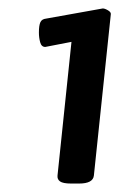

<svg xmlns="http://www.w3.org/2000/svg" viewBox="-20 -783 320 454"><path d="M148 -349Q129 -349 122 -354Q115 -359 116 -368L149 -684L87 -672Q78 -672 75 -683Q72 -694 72 -706Q72 -723 75.5 -730.5Q79 -738 89 -739L223 -763Q228 -763 235.5 -758.5Q243 -754 242 -749L202 -368Q200 -349 167 -349Z"/></svg>

Font: Asap Condensed
Style: Bold Italic
Weight: 700
Width: 3
Italic angle: -6°
Designer: Pablo Cosgaya
Foundry: Omnibus-Type
Version: Version 3.001; ttfautohint (v1.8.4.7-5d5b)